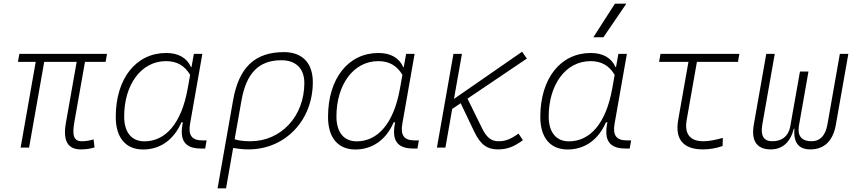

<svg xmlns="http://www.w3.org/2000/svg" viewBox="-20 -815 4728 1060"><path d="M425.8 9.8C453.6 9.8 477.5 6.3 502 -1L496.6 -45.4C474.1 -38.6 453.6 -35.2 432.1 -35.2C386.7 -35.2 377.4 -67.4 390.6 -141.6L449.2 -473.6H563L570.8 -517.6H86.9L79.1 -473.6H177.2L93.8 0H140.6L224.1 -473.6H403.3L343.8 -136.7C325.7 -35.6 356 9.8 425.8 9.8Z M1037.1 -444.3H1034.7C1011.7 -495.6 964.8 -522.5 897.9 -522.5C730.5 -522.5 619.1 -381.3 619.1 -169.4C619.1 -55.2 673.8 10.3 770 10.3C864.7 10.3 940.4 -43.9 981.4 -139.6H989.7C968.8 -40.5 1000.5 4.9 1089.4 4.9H1112.8L1120.6 -40H1095.7C1039.1 -40 1018.1 -68.8 1029.3 -131.8L1097.2 -517.6H1050.3ZM896.5 -477.5C956.1 -477.5 998.5 -453.6 1029.8 -401.9L1016.1 -325.7C981.4 -130.9 892.1 -34.7 777.3 -34.7C707 -34.7 665.5 -84 665.5 -171.9C665.5 -346.2 758.3 -477.5 896.5 -477.5Z M1547.9 -527.3C1387.2 -527.3 1298.8 -443.4 1266.6 -260.3L1181.2 224.6H1228L1267.1 2C1295.4 6.8 1323.2 9.8 1351.6 9.8C1554.2 9.8 1707 -149.9 1707 -361.3C1707 -467.3 1648.9 -527.3 1547.9 -527.3ZM1275.4 -46.4 1313 -259.3C1339.8 -412.1 1409.2 -482.4 1533.2 -482.4C1613.8 -482.4 1660.2 -436.5 1660.2 -356.4C1660.2 -173.3 1531.7 -35.2 1362.3 -35.2C1324.7 -35.2 1292.5 -39.6 1275.4 -46.4Z M2209 -444.3H2206.5C2183.6 -495.6 2136.7 -522.5 2069.8 -522.5C1902.3 -522.5 1791 -381.3 1791 -169.4C1791 -55.2 1845.7 10.3 1941.9 10.3C2036.6 10.3 2112.3 -43.9 2153.3 -139.6H2161.6C2140.6 -40.5 2172.4 4.9 2261.2 4.9H2284.7L2292.5 -40H2267.6C2210.9 -40 2189.9 -68.8 2201.2 -131.8L2269 -517.6H2222.2ZM2068.4 -477.5C2127.9 -477.5 2170.4 -453.6 2201.7 -401.9L2188 -325.7C2153.3 -130.9 2064 -34.7 1949.2 -34.7C1878.9 -34.7 1837.4 -84 1837.4 -171.9C1837.4 -346.2 1930.2 -477.5 2068.4 -477.5Z M2392.1 0H2439L2476.6 -213.9L2523.4 -245.1L2598.6 -87.4C2634.3 -13.2 2672.4 9.8 2729 9.8C2779.8 9.8 2817.9 -4.9 2866.7 -41L2842.8 -77.6C2800.8 -47.4 2770.5 -35.2 2733.4 -35.2C2695.3 -35.2 2668 -52.2 2641.6 -106.4L2561 -270.5L2888.7 -491.7L2862.3 -529.3L2486.3 -269L2530.3 -517.6H2483.4Z M3380.9 -444.3H3378.4C3355.5 -495.6 3308.6 -522.5 3241.7 -522.5C3074.2 -522.5 2962.9 -381.3 2962.9 -169.4C2962.9 -55.2 3017.6 10.3 3113.8 10.3C3208.5 10.3 3284.2 -43.9 3325.2 -139.6H3333.5C3312.5 -40.5 3344.2 4.9 3433.1 4.9H3456.5L3464.4 -40H3439.5C3382.8 -40 3361.8 -68.8 3373 -131.8L3440.9 -517.6H3394ZM3240.2 -477.5C3299.8 -477.5 3342.3 -453.6 3373.5 -401.9L3359.9 -325.7C3325.2 -130.9 3235.8 -34.7 3121.1 -34.7C3050.8 -34.7 3009.3 -84 3009.3 -171.9C3009.3 -346.2 3102.1 -477.5 3240.2 -477.5ZM3255.9 -609.4H3311.5L3438 -794.9H3375Z M3860.8 9.8C3897 9.8 3934.1 3.4 3969.2 -8.8L3970.7 -53.7C3927.2 -41.5 3890.6 -35.2 3863.8 -35.2C3789.6 -35.2 3757.8 -75.2 3771 -152.3L3827.6 -473.6H4054.2L4062 -517.6H3626.5L3618.7 -473.6H3780.8L3724.1 -152.3C3705.6 -45.9 3752.4 9.8 3860.8 9.8Z M4453.1 9.8C4530.8 9.8 4579.1 -37.1 4594.7 -127L4663.6 -517.6H4616.7L4547.9 -127C4537.1 -66.4 4507.3 -35.2 4460.9 -35.2C4406.7 -35.2 4382.3 -63.5 4390.1 -117.2L4443.4 -419.9H4396.5L4341.8 -111.3C4330.1 -61 4295.9 -35.2 4243.2 -35.2C4196.3 -35.2 4177.7 -66.4 4188.5 -127L4257.3 -517.6H4210.4L4141.6 -127C4126 -37.1 4158.2 9.8 4235.4 9.8C4299.3 9.8 4343.3 -29.3 4362.8 -104.5H4366.2C4358.9 -29.3 4388.7 9.8 4453.1 9.8Z"/></svg>

Font: Cascadia Code PL ExtraLight
Style: Italic
Weight: 200
Italic angle: -10°
Monospace: yes
Designer: Aaron Bell
Foundry: Saja Typeworks
Version: Version 2404.023